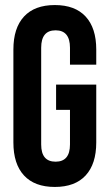

<svg xmlns="http://www.w3.org/2000/svg" viewBox="-20 -730 431 760"><path d="M197 10Q117 10 75 -35.5Q33 -81 33 -166V-534Q33 -619 75 -664.5Q117 -710 197 -710Q277 -710 319 -664.5Q361 -619 361 -534V-474H257V-541Q257 -610 200 -610Q143 -610 143 -541V-158Q143 -90 200 -90Q257 -90 257 -158V-295H202V-395H361V-166Q361 -81 319 -35.5Q277 10 197 10Z"/></svg>

Font: Booming Bebas 2
Style: Regular
Weight: 400
Designer: Ryoichi Tsunekawa
Foundry: Ryoichi Tsunekawa
Version: Version 2.000